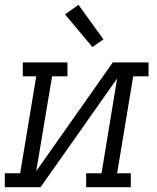

<svg xmlns="http://www.w3.org/2000/svg" viewBox="-33 -780 653 800"><path d="M-13 0V-58H51L118 -462H62V-520H248V-462H184L118 -67L437 -520H586V-462H522L455 -58H512V0H326V-58H390L455 -453L136 0ZM352 -584 238 -720 294 -760 398 -616Z"/></svg>

Font: Iosevka Etoile Light Oblique
Style: Regular
Weight: 300
Italic angle: -9°
Designer: Belleve Invis
Foundry: Belleve Invis
Version: Version 15.5.2; ttfautohint (v1.8.4)